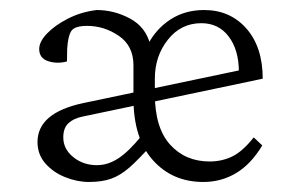

<svg xmlns="http://www.w3.org/2000/svg" viewBox="-20 -359 579 385"><path d="M158.2 5.9Q134.8 5.9 110.8 -3.7Q86.9 -13.2 71 -31.2Q55.2 -49.3 55.2 -74.2Q55.2 -132.8 147 -152.3L465.8 -219.2L459 -199.7V-214.4Q459 -258.8 438.7 -285.6Q418.5 -312.5 383.8 -312.5Q342.8 -312.5 316.7 -279.5Q290.5 -246.6 290.5 -201.2V-170.4Q290.5 -103 321 -69.1Q351.6 -35.2 400.4 -35.2Q424.8 -35.2 445.6 -45.2Q466.3 -55.2 488.8 -83.5L505.9 -67.4Q483.4 -29.8 453.6 -12Q423.8 5.9 387.7 5.9Q325.7 5.9 286.6 -37.8Q247.6 -81.5 247.6 -162.1V-228Q247.6 -267.1 218.3 -287.1Q189 -307.1 154.8 -307.1Q129.4 -307.1 122.8 -296.6Q116.2 -286.1 114.7 -260.7L114.3 -235.8Q94.7 -230.5 76.7 -236.3Q58.6 -242.2 58.6 -260.7Q58.6 -275.4 74.2 -291.7Q89.8 -308.1 116 -321.5Q142.1 -335 173.8 -338.9Q209 -338.9 240.7 -321.8Q272.5 -304.7 281.2 -269.5H276.4Q293 -301.3 322 -320.1Q351.1 -338.9 389.2 -338.9Q441.4 -338.9 474.1 -301.8Q506.8 -264.6 506.8 -201.2L144.5 -125Q127.9 -121.6 117.4 -112.1Q106.9 -102.5 106.9 -83.5Q106.9 -60.1 127 -43.9Q147 -27.8 174.3 -27.8Q196.3 -27.8 217 -41.3Q237.8 -54.7 263.2 -85.9L284.2 -68.8Q257.8 -39.1 239.3 -22.9Q220.7 -6.8 202.4 -0.5Q184.1 5.9 158.2 5.9Z"/></svg>

Font: Lateef ExtraLight
Style: Regular
Weight: 200
Designer: SIL International
Foundry: SIL International
Version: Version 4.200